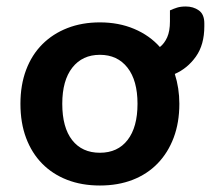

<svg xmlns="http://www.w3.org/2000/svg" viewBox="-20 -557 658 592"><path d="M533 -237Q533 -179 515.5 -132.5Q498 -86 466 -53Q434 -20 389 -2.5Q344 15 288 15Q232 15 187 -2.5Q142 -20 110 -52.5Q78 -85 60.5 -131.5Q43 -178 43 -237Q43 -295 60.5 -341.5Q78 -388 110.5 -420.5Q143 -453 188 -470.5Q233 -488 288 -488Q346 -488 393.5 -468Q441 -448 473 -412Q487 -423 495.5 -442Q504 -461 504 -491V-525Q515 -530 526 -533.5Q537 -537 553 -537Q576 -537 593 -525Q610 -513 610 -485V-476Q610 -419 584 -382.5Q558 -346 519 -329Q533 -285 533 -237ZM288 -388Q234 -388 203 -348.5Q172 -309 172 -237Q172 -164 202.5 -125Q233 -86 288 -86Q343 -86 373.5 -125.5Q404 -165 404 -237Q404 -309 373 -348.5Q342 -388 288 -388Z"/></svg>

Font: Baloo 2 SemiBold
Style: Regular
Weight: 600
Designer: Sarang Kulkarni and Ek Type
Foundry: Ek Type
Version: Version 1.640;hotconv 1.0.111;makeotfexe 2.5.65597; ttfautoh